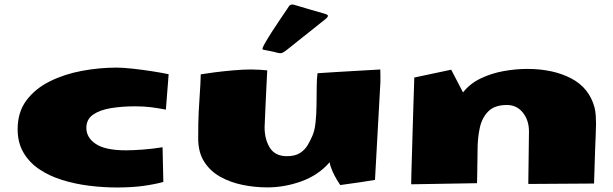

<svg xmlns="http://www.w3.org/2000/svg" viewBox="-20 -811 2716 850"><path d="M498 19Q437 19 374.5 11.2Q312 3.4 255.4 -14.2Q198.7 -31.7 154.3 -61.5Q109.9 -91.3 84 -135.3Q58.1 -179.2 58.1 -239.3Q58.1 -314.9 97.2 -366.9Q136.2 -418.9 200.7 -450.9Q265.1 -482.9 342.5 -497.3Q419.9 -511.7 496.6 -511.7Q523.4 -511.7 566.4 -507.1Q609.4 -502.4 653.1 -495.6Q696.8 -488.8 726.6 -482.4L714.4 -325.7Q678.7 -332.5 648.2 -336.4Q617.7 -340.3 577.6 -340.3Q521.5 -340.3 472.4 -332.5Q423.3 -324.7 392.8 -304Q362.3 -283.2 362.3 -244.6Q362.3 -201.7 404.3 -173.6Q446.3 -145.5 538.6 -145.5Q568.4 -145.5 613.5 -148.9Q658.7 -152.3 699.7 -159.2L703.1 -5.4Q663.1 5.4 612.8 12.2Q562.5 19 498 19Z M1164.1 18.6Q1108.4 18.6 1054.2 7.6Q1000 -3.4 955.3 -28.3Q910.6 -53.2 884 -95Q857.4 -136.7 857.4 -198.7Q857.4 -268.1 859.6 -314.5Q861.8 -360.8 864.7 -399.4Q867.7 -438 868.7 -481.9Q888.7 -485.4 928 -490.5Q967.3 -495.6 1011.7 -499.5Q1056.2 -503.4 1091.8 -503.4Q1112.3 -503.4 1129.9 -502.2Q1147.5 -501 1163.1 -499.5Q1161.6 -467.8 1159.4 -425.8Q1157.2 -383.8 1155.5 -343.8Q1153.8 -303.7 1152.6 -276.6Q1151.4 -249.5 1151.4 -247.6Q1151.4 -194.3 1174.6 -157Q1197.8 -119.6 1250 -119.6Q1286.1 -119.6 1307.9 -133.5Q1329.6 -147.5 1342 -168.5Q1354.5 -189.5 1362.8 -209.5Q1373 -231.9 1377 -268.8Q1380.9 -305.7 1381.3 -347.2Q1381.8 -388.7 1382.1 -426Q1382.3 -463.4 1385.7 -486.8Q1420.4 -489.3 1458.3 -491.5Q1496.1 -493.7 1545.4 -496.6Q1594.7 -499.5 1663.6 -503.4Q1664.1 -489.3 1664.1 -475.8Q1664.1 -462.4 1664.1 -448.2L1640.1 -14.6Q1613.3 -9.8 1579.6 -4.9Q1545.9 0 1486.3 8.3Q1481 1 1470.7 -16.4Q1460.4 -33.7 1451.2 -54.4Q1441.9 -75.2 1439.5 -92.8Q1389.2 -35.2 1314.5 -8.3Q1239.7 18.6 1164.1 18.6ZM1205.1 -578.1Q1189.5 -582.5 1174.1 -585.4Q1158.7 -588.4 1148.4 -590.3Q1146 -590.3 1142.6 -592.8Q1139.6 -595.7 1151.6 -617.2Q1163.6 -638.7 1182.6 -668.5Q1201.7 -698.2 1221.2 -726.8Q1240.7 -755.4 1252.4 -772.9Q1254.9 -777.3 1257.3 -780.5Q1259.8 -783.7 1261.2 -786.1Q1270 -793.9 1282.7 -789.6Q1323.2 -777.8 1353.5 -768.6Q1383.8 -759.3 1413.1 -751.5Q1431.6 -746.6 1431.9 -741.2Q1432.1 -735.8 1420.4 -726.1L1250 -590.3Q1239.7 -582 1231 -577.6Q1222.2 -573.2 1205.1 -578.1Z M1800.3 4.9Q1800.3 -7.3 1801.3 -45.4Q1802.2 -83.5 1804 -135.7Q1805.7 -188 1807.1 -243.9Q1808.6 -299.8 1810.3 -349.4Q1812 -398.9 1813 -431.4Q1814 -463.9 1814 -467.8L1977.5 -502.4L2029.8 -401.9Q2060.5 -440.9 2107.7 -463.6Q2154.8 -486.3 2208.7 -496.1Q2262.7 -505.9 2314 -505.9Q2428.7 -505.9 2508.8 -463.9Q2588.9 -421.9 2612.3 -334.5Q2616.2 -317.4 2617.4 -299.3Q2618.7 -281.2 2618.7 -263.7Q2618.7 -245.6 2617.4 -217.8Q2616.2 -189.9 2614.3 -138.7Q2612.3 -87.4 2609.9 1.5L2318.8 3.4L2321.8 -229Q2321.8 -278.8 2294.7 -312.5Q2267.6 -346.2 2224.1 -346.2Q2169.4 -346.2 2141.4 -317.6Q2113.3 -289.1 2103.8 -243.9Q2094.2 -198.7 2094.2 -147.9Q2094.2 -134.8 2093.8 -110.6Q2093.3 -86.4 2093 -61Q2092.8 -35.6 2092.3 -17.8Q2091.8 0 2091.8 0Z"/></svg>

Font: Seymour One
Style: Regular
Weight: 400
Designer: Vernon Adams
Foundry: Vernon Adams
Version: Version 1.100; ttfautohint (v1.8.4.7-5d5b);gftools[0.9.33]